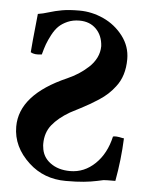

<svg xmlns="http://www.w3.org/2000/svg" viewBox="-50 -699 579 752"><g transform="rotate(5 239.5 -323.5)"><path d="M70.8 -630.9Q90.3 -633.8 113.5 -641.1Q136.7 -648.4 163.8 -653.3Q190.9 -658.2 231.9 -658.2Q280.8 -658.2 326.9 -637.2Q373 -616.2 404.1 -575.7Q435.1 -535.2 435.1 -484.9Q435.1 -418 400.9 -375Q389.2 -359.4 374 -345.2Q358.9 -331.1 338.9 -318.1Q318.8 -305.2 306.6 -298.1Q294.4 -291 270.3 -278.3Q246.1 -265.6 241.2 -263.2Q230.5 -257.8 229 -256.8Q185.5 -231.4 160.9 -200.9Q136.2 -170.4 136.2 -126Q136.2 -117.7 137.2 -113.8Q140.6 -75.2 171.9 -52Q203.1 -28.8 250 -28.8Q305.7 -28.8 348.1 -69.6Q390.6 -110.4 405.8 -178.2Q417 -181.6 441.9 -175.8Q442.9 -175.8 445.6 -175.3Q448.2 -174.8 449.2 -174.8Q445.8 -90.8 430.2 -5.9Q391.6 -5.9 383.8 -4.9Q381.3 -4.4 358.6 0.5Q335.9 5.4 307.4 8.3Q278.8 11.2 236.8 11.2Q150.4 11.2 90.8 -43.9Q24.9 -104.5 24.9 -184.1Q24.9 -310.1 208 -390.1Q231 -400.4 250.5 -412.8Q270 -425.3 288.8 -442.4Q307.6 -459.5 318.4 -481.2Q329.1 -502.9 329.1 -526.9Q326.7 -568.4 301.5 -593.8Q276.4 -619.1 235.8 -619.1Q210 -619.1 189 -609.9Q168 -600.6 154.5 -587.4Q141.1 -574.2 129.9 -553Q118.7 -531.7 112.5 -514.9Q106.4 -498 100.1 -474.1Q71.3 -469.7 56.2 -479Q57.1 -499.5 70.8 -630.9Z"/></g></svg>

Font: Common Serif SemiBold
Style: Regular
Weight: 600
Designer: Philipp H. Poll, Khaled Hosny
Foundry: Stefan Peev, Context Ltd.
Version: Version 1.026